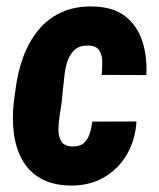

<svg xmlns="http://www.w3.org/2000/svg" viewBox="-20 -558 486 588"><path d="M201.2 -109.4Q224.1 -108.9 236.6 -119.9Q249 -130.9 254.6 -148.4Q260.3 -166 262.7 -185.5L397.9 -186Q394.5 -128.9 368.2 -84.2Q341.8 -39.6 297.4 -14.2Q252.9 11.2 194.3 10.3Q139.2 8.8 103.3 -12.2Q67.4 -33.2 47.9 -68.8Q28.3 -104.5 22.5 -149.2Q16.6 -193.8 22 -242.2L27.8 -286.1Q34.2 -336.9 51 -383.1Q67.9 -429.2 96.4 -464.6Q125 -500 167 -519.8Q209 -539.6 266.1 -538.1Q327.6 -536.6 364.3 -507.6Q400.9 -478.5 416 -431.4Q431.2 -384.3 428.2 -328.1L291.5 -328.6Q293 -347.2 293.2 -367.4Q293.5 -387.7 284.7 -402.6Q275.9 -417.5 252 -418.5Q225.1 -419.4 210 -406.5Q194.8 -393.6 187.5 -372.8Q180.2 -352.1 177.7 -328.9Q175.3 -305.7 172.9 -286.1L168.5 -241.7Q166.5 -227.1 162.8 -205.1Q159.2 -183.1 158.9 -161.6Q158.7 -140.1 167.7 -125.2Q176.8 -110.4 201.2 -109.4Z"/></svg>

Font: Roboto Condensed ExtraBold
Style: Italic
Weight: 800
Italic angle: -12°
Designer: Christian Robertson
Foundry: Google
Version: Version 3.008; 2023